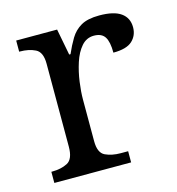

<svg xmlns="http://www.w3.org/2000/svg" viewBox="-87 -622 645 698"><g transform="rotate(-15 235.5 -273.0)"><path d="M33 0V-42H36Q70 -42 94 -54.5Q118 -67 118 -114V-426Q118 -470 93.5 -482Q69 -494 36 -494H33V-536H187L206 -437H211Q224 -467 239 -492Q254 -517 279 -531.5Q304 -546 348 -546Q403 -546 429.5 -527Q456 -508 456 -473Q456 -442 434.5 -422Q413 -402 363 -402Q363 -443 351 -461.5Q339 -480 310 -480Q282 -480 263 -458Q244 -436 233 -402Q222 -368 217 -331.5Q212 -295 212 -266V-109Q212 -65 236.5 -53.5Q261 -42 294 -42H322V0Z"/></g></svg>

Font: Noto Serif Vithkuqi
Style: Regular
Weight: 400
Version: Version 1.005